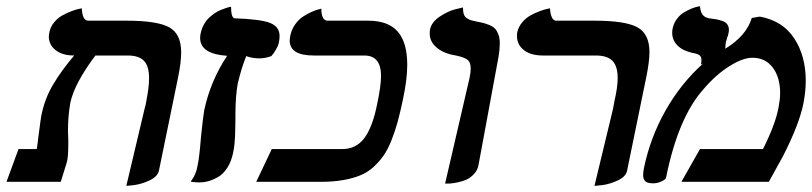

<svg xmlns="http://www.w3.org/2000/svg" viewBox="-20 -589 2630 622"><path d="M389.2 13.2 448.2 -235.8Q452.6 -250 454.1 -262.2Q462.9 -306.6 462.9 -335.9Q462.9 -375 446.3 -392.1Q429.7 -409.2 394 -409.2H289.1Q221.2 -318.8 208 -256.8Q200.2 -213.4 200.2 -165Q200.2 -159.7 200.7 -150.6Q201.2 -141.6 201.2 -137.2V-120.1Q201.2 -77.1 195.8 -61Q180.2 -10.3 176.8 0H1L40 -106H99.1Q99.6 -110.4 101.6 -123Q103.5 -135.7 104 -143.1Q112.8 -210.9 113.8 -213.9Q124.5 -268.6 151.4 -314Q178.2 -359.4 220.2 -409.2Q182.1 -409.2 160.2 -426.5Q138.2 -443.8 138.2 -471.2Q138.2 -475.1 140.1 -484.9Q143.6 -502.4 155.5 -516.8Q167.5 -531.2 182.4 -539.3Q197.3 -547.4 211.4 -552.7Q225.6 -558.1 235.4 -560.1L245.1 -562Q246.6 -522 266.1 -522H390.1Q488.8 -522 527.8 -500.7Q566.9 -479.5 566.9 -419.9Q566.9 -388.7 558.1 -344.2L495.1 -37.1Q491.2 -17.1 464.6 -4.6Q438 7.8 413.6 10.7Z M620.6 -55.2Q626 -80.6 630.9 -143.1Q638.2 -213.9 641.6 -231.9Q662.1 -327.6 715.8 -408.2Q628.4 -414.1 628.4 -465.8Q628.4 -475.1 629.9 -480Q632.8 -495.1 639.9 -508.3Q647 -521.5 655.8 -530Q664.6 -538.6 674.8 -545.7Q685.1 -552.7 694.3 -556.4Q703.6 -560.1 711.4 -562.7Q719.2 -565.4 723.6 -566.4L728.5 -566.9Q728.5 -533.7 738.8 -529.8Q823.2 -526.9 854.5 -514.9Q885.7 -502.9 885.7 -472.2Q885.7 -461.4 882.8 -448.2Q881.3 -441.4 874 -428.5Q866.7 -415.5 858.9 -407.2Q839.4 -399.9 819.8 -399.9Q797.4 -399.9 777.8 -407.2Q762.7 -370.6 750.5 -319.8Q742.7 -279.3 742.7 -216.8V-204.1Q742.7 -198.2 742.2 -177.2Q741.7 -156.2 741.5 -147.5Q741.2 -138.7 739.7 -123.8Q738.3 -108.9 735.8 -97.2Q730 -66.9 716.8 -46.1Q703.6 -25.4 686.5 -15.6Q669.4 -5.9 654.8 -2Q640.1 2 624.5 2Q617.7 2 610.8 1.2Q604 0.5 600.6 0L597.7 -1Q615.7 -23.4 620.6 -55.2Z M1201.2 -249Q1214.4 -310.1 1214.4 -342.8Q1214.4 -409.2 1160.2 -409.2H996.1Q918.5 -409.2 918.5 -458Q918.5 -462.4 920.4 -473.1Q924.3 -493.2 936 -509.8Q947.8 -526.4 961.9 -535.4Q976.1 -544.4 989.5 -550.5Q1002.9 -556.6 1012.2 -558.6L1021 -561Q1021 -522 1042 -522H1172.4Q1237.8 -522 1268.6 -486.6Q1299.3 -451.2 1299.3 -378.9Q1299.3 -331.5 1285.2 -266.1Q1276.4 -224.1 1268.1 -193.8Q1259.8 -163.6 1248 -134Q1236.3 -104.5 1222.4 -84.7Q1208.5 -64.9 1189.5 -47.6Q1170.4 -30.3 1146 -20.5Q1121.6 -10.7 1090.3 -5.4Q1059.1 0 1020 0H810.1L860.4 -106H1088.4Q1133.3 -106 1159.9 -141.1Q1186.5 -176.3 1201.2 -249Z M1421.9 5.9 1501 -335.9Q1504.9 -353.5 1504.9 -367.2Q1504.9 -387.7 1493.9 -395.8Q1482.9 -403.8 1457 -409.2Q1418.5 -415 1395.3 -434.3Q1372.1 -453.6 1372.1 -480Q1372.1 -488.8 1373 -493.2Q1377.9 -517.6 1404.8 -535.4Q1431.6 -553.2 1455.6 -559.1L1480 -564.9V-561Q1480 -549.3 1483.2 -541.5Q1486.3 -533.7 1493.2 -529.5Q1500 -525.4 1504.2 -523.9Q1508.3 -522.5 1516.1 -521Q1533.7 -517.6 1543.7 -515.1Q1553.7 -512.7 1565.9 -507.6Q1578.1 -502.4 1584.2 -495.6Q1590.3 -488.8 1594.7 -477.1Q1599.1 -465.3 1599.1 -449.2Q1599.1 -428.7 1595.2 -405.8L1530.3 -55.2Q1527.3 -38.1 1516.1 -25.9Q1504.9 -13.7 1492.7 -7.8Q1480.5 -2 1464.1 1.5Q1447.8 4.9 1439.5 5.4Q1431.2 5.9 1421.9 5.9Z M1905.8 13.2 1965.8 -235.8Q1969.7 -254.9 1970.7 -262.2Q1981 -306.6 1981 -335.9Q1981 -375 1963.9 -392.1Q1946.8 -409.2 1910.6 -409.2H1738.8Q1699.2 -409.2 1677 -426.8Q1654.8 -444.3 1654.8 -472.2Q1654.8 -480 1655.8 -484.9Q1659.7 -502.4 1671.9 -516.8Q1684.1 -531.2 1699 -539.3Q1713.9 -547.4 1728.3 -552.7Q1742.7 -558.1 1752 -560.1L1761.7 -562Q1762.7 -543.9 1767.8 -533Q1772.9 -522 1781.7 -522H1906.7Q2005.4 -522 2044.7 -500.7Q2084 -479.5 2084 -419.9Q2084 -391.6 2074.7 -344.2L2011.7 -37.1Q2008.3 -17.1 1981.7 -4.6Q1955.1 7.8 1930.7 10.7Z M2415.5 -530.8 2441.4 -535.2Q2515.1 -522 2552.7 -465.1Q2590.3 -408.2 2590.3 -327.1Q2590.3 -293 2582.5 -252.9Q2569.3 -187 2517.6 -85L2470.7 0H2187.5L2247.6 -106H2451.7Q2492.7 -187.5 2502.4 -242.2Q2507.3 -268.1 2507.3 -287.1Q2507.3 -338.4 2483.4 -370.1Q2459.5 -401.9 2417.5 -401.9Q2386.2 -401.9 2342.5 -374.3Q2298.8 -346.7 2258.8 -299.8Q2176.8 -208 2137.7 -13.2Q2136.7 -7.8 2123.3 -1.5Q2109.9 4.9 2095.7 4.9Q2077.6 4.9 2070.6 -1.7Q2063.5 -8.3 2063.5 -22Q2063.5 -32.7 2066.4 -45.9Q2086.9 -144 2136.2 -231.2Q2185.5 -318.4 2257.3 -382.8L2250.5 -379.9Q2252.4 -386.2 2252.4 -394Q2252.4 -405.3 2245.8 -410.2Q2239.3 -415 2221.7 -418Q2190.4 -425.3 2174.1 -442.4Q2157.7 -459.5 2157.7 -481.9Q2157.7 -491.2 2158.7 -495.1Q2162.1 -513.2 2172.6 -527.3Q2183.1 -541.5 2195.6 -548.8Q2208 -556.2 2220 -561Q2231.9 -565.9 2239.7 -567.4L2247.6 -568.8Q2248.5 -557.1 2251.7 -549.3Q2254.9 -541.5 2259.8 -537.6Q2264.6 -533.7 2267.8 -532.5Q2271 -531.2 2276.4 -529.8Q2290.5 -528.3 2299.8 -526.6Q2309.1 -524.9 2319.8 -521.2Q2330.6 -517.6 2335.9 -510.3Q2341.3 -502.9 2341.3 -492.2Q2341.3 -486.8 2340.3 -482.9Q2338.9 -473.6 2334.5 -463.9L2335.4 -464.8Q2335 -463.4 2333.5 -459.2Q2332 -455.1 2331.5 -452.1Q2329.6 -437.5 2329.6 -431.2Q2397.9 -472.7 2415.5 -530.8Z"/></svg>

Font: Linux Libertine
Style: Bold Italic
Weight: 700
Italic angle: -11.5°
Designer: Philipp H. Poll
Foundry: Philipp H. Poll
Version: Version 4.0.5